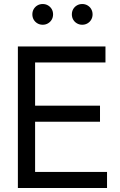

<svg xmlns="http://www.w3.org/2000/svg" viewBox="-20 -939 601 959"><path d="M69.3 -707H155.3V0H69.3ZM153.3 -80.1H514.6V0H153.3ZM153.3 -411.1H479.5V-331.1H153.3ZM153.3 -707H506.8V-627H153.3ZM141.6 -867.2Q141.6 -881.8 148.4 -893.6Q155.3 -905.3 167 -912.1Q178.7 -918.9 193.4 -918.9Q208 -918.9 219.7 -912.1Q231.4 -905.3 238.3 -893.6Q245.1 -881.8 245.1 -867.2Q245.1 -852.5 238.3 -840.8Q231.4 -829.1 219.7 -822.3Q208 -815.4 193.4 -815.4Q178.7 -815.4 167 -822.3Q155.3 -829.1 148.4 -840.8Q141.6 -852.5 141.6 -867.2ZM338.9 -867.2Q338.9 -881.8 345.7 -893.6Q352.5 -905.3 364.3 -912.1Q376 -918.9 390.6 -918.9Q405.3 -918.9 417 -912.1Q428.7 -905.3 435.5 -893.6Q442.4 -881.8 442.4 -867.2Q442.4 -852.5 435.5 -840.8Q428.7 -829.1 417 -822.3Q405.3 -815.4 390.6 -815.4Q376 -815.4 364.3 -822.3Q352.5 -829.1 345.7 -840.8Q338.9 -852.5 338.9 -867.2Z"/></svg>

Font: Wanted Sans Std Variable
Style: Regular
Weight: 400
Designer: Original Design by Kil Hyung-jin and Kang Hanbin, Wanted Lab, Inc;
Foundry: Wanted Lab, Inc.
Version: Version 1.003;Glyphs 3.2 (3227)